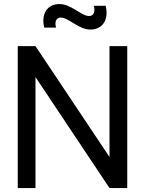

<svg xmlns="http://www.w3.org/2000/svg" viewBox="-20 -954 736 974"><path d="M70 0H160V-563L535.5 0H625.5V-720H535.5V-157.5L160 -720H70ZM204.5 -814H264.5C256.5 -840 263.5 -865 288 -865C327.5 -865 379.5 -804 438 -804C504 -804 532.5 -858.5 516 -924.5H456C464.5 -896 455 -872.5 432.5 -872.5C393 -872.5 341 -933.5 282 -933.5C217 -933.5 188 -880.5 204.5 -814Z"/></svg>

Font: Eudonet Medium
Style: Regular
Weight: 500
Designer: Mikhail Sharanda
Foundry: Mikhail Sharanda
Version: Version 4.503;Glyphs 3.1.2 (3151)